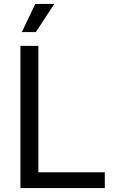

<svg xmlns="http://www.w3.org/2000/svg" viewBox="-20 -962 599 982"><path d="M84.5 0V-727.5H176.3V-81.1H516.1V0ZM91.8 -797.9 160.2 -941.9H257.8L163.1 -797.9Z"/></svg>

Font: Inter 18pt
Style: Regular
Weight: 400
Designer: Rasmus Andersson
Foundry: rsms
Version: Version 4.001;git-66647c0bb